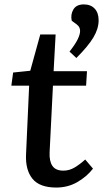

<svg xmlns="http://www.w3.org/2000/svg" viewBox="-20 -829 475 863"><path d="M39 -503 116 -511 161 -674H230L221 -509H371L367 -444H218L203 -145Q201 -105 215.5 -83.5Q230 -62 265 -62Q292 -62 316 -76.5Q340 -91 363 -112L398 -71Q370 -35 327.5 -10.5Q285 14 233 14Q158 14 126 -25.5Q94 -65 97 -134L111 -444H31ZM323.2 -568.3 292.5 -597.1Q318.2 -629.8 329.1 -652.1Q340 -674.4 340 -690.2Q340 -697.2 337.1 -704.6Q334.1 -712 325.2 -719L302.4 -735.8Q296.4 -763.6 309.8 -786.4Q323.2 -809.2 356.9 -809.2Q387.6 -809.2 405.5 -790.3Q423.3 -771.5 423.3 -737.8Q423.3 -700.1 400 -661Q376.7 -621.8 323.2 -568.3Z"/></svg>

Font: Literata 12pt Medium
Style: Italic
Weight: 500
Italic angle: -2°
Designer: Latin by Veronika Burian and Jose Scaglione. Greek by Irene Vlachou. Cyrillic by Vera Evstafieva
Foundry: TypeTogether
Version: Version 3.002